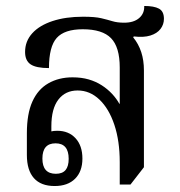

<svg xmlns="http://www.w3.org/2000/svg" viewBox="-20 -614 603 643"><path d="M163 9Q117 9 93.5 -17.5Q70 -44 70 -95V-168Q70 -233 88.5 -274Q107 -315 142 -335Q177 -355 223 -355Q253 -355 277 -348Q301 -341 320.5 -328.5Q340 -316 355 -300Q370 -284 380 -266L381 -267V-388Q381 -456 352 -486Q323 -516 257 -516Q196 -516 170 -487Q144 -458 144 -386Q101 -386 82.5 -398.5Q64 -411 64 -440Q64 -476 88 -502.5Q112 -529 156 -543.5Q200 -558 258 -558Q298 -558 319 -553Q340 -548 356.5 -543Q373 -538 396 -538Q428 -538 446 -553.5Q464 -569 463 -594Q496 -594 512.5 -585Q529 -576 529 -551Q529 -532 517.5 -517Q506 -502 483.5 -495Q461 -488 428 -492L426 -489Q444 -467 453 -439.5Q462 -412 462 -378V-54L417 4H381V-71Q381 -142 363 -196Q345 -250 313 -280.5Q281 -311 240 -311Q199 -311 175.5 -280.5Q152 -250 152 -191V-174Q155 -175 160.5 -175.5Q166 -176 172 -176Q210 -176 233 -151Q256 -126 256 -83Q256 -40 231.5 -15.5Q207 9 163 9ZM167 -32Q189 -32 199.5 -44.5Q210 -57 210 -82Q210 -134 166 -134Q122 -134 122 -83Q122 -32 167 -32Z"/></svg>

Font: Noto Serif Thai SemiCondensed
Style: Regular
Weight: 400
Width: 4
Designer: Monotype Design Team
Foundry: Monotype Imaging Inc.
Version: Version 2.002